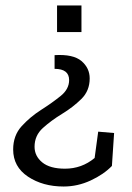

<svg xmlns="http://www.w3.org/2000/svg" viewBox="-20 -466 480 700"><path d="M277 -446V-349H188V-446ZM338 14 396 19 388 139Q358 170 310.5 192Q263 214 212 214Q136 214 82 178Q28 142 28 79Q28 28 59 -6Q90 -40 130 -65.5Q170 -91 201 -116Q232 -141 232 -174Q232 -215 179 -215V-265Q247 -269 277 -243.5Q307 -218 307 -180Q307 -135 276.5 -105Q246 -75 206.5 -51Q167 -27 136.5 0.5Q106 28 106 69Q106 103 134 126Q162 149 217 149Q278 149 325 110Z"/></svg>

Font: Zilla Slab
Style: Regular
Weight: 400
Designer: Typotheque.com
Foundry: Typotheque type foundry
Version: Version 1.1; 2017; ttfautohint (v1.6)